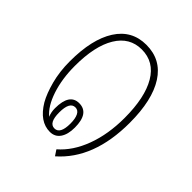

<svg xmlns="http://www.w3.org/2000/svg" viewBox="-153 -557 677 677"><g transform="rotate(45 185.5 -219.0)"><path d="M234 34 220 13Q264 -25 288 -89.5Q312 -154 312 -235Q312 -337 279 -393Q246 -449 184 -449Q124 -449 91 -394.5Q58 -340 58 -241Q58 -177 75 -125.5Q92 -74 121 -50Q114 -66 114 -86Q114 -159 162 -159Q212 -159 212 -87Q212 -53 198.5 -33.5Q185 -14 160 -14Q109 -14 73 -74Q57 -102 45.5 -145.5Q34 -189 34 -240Q34 -350 73 -411Q112 -472 184 -472Q258 -472 297.5 -410.5Q337 -349 337 -236Q337 -56 234 34ZM163 -34Q191 -34 191 -86Q191 -111 184 -125Q177 -139 163 -139Q135 -139 135 -86Q135 -34 163 -34Z"/></g></svg>

Font: Noto Sans Thai Looped UI Condensed Thin
Style: Regular
Weight: 100
Width: 3
Designer: Cadson Demak Team
Foundry: Cadson Demak Co., Ltd.
Version: Version 1.000; ttfautohint (v1.8.4.7-5d5b)